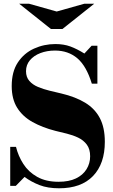

<svg xmlns="http://www.w3.org/2000/svg" viewBox="-20 -1000 609 1033"><path d="M298 13Q237 13 193 -4Q149 -21 112 -48L65 0H35V-210H66Q78 -161 105.5 -118Q133 -75 180 -48.5Q227 -22 295 -22Q351 -22 388.5 -40Q426 -58 445.5 -89.5Q465 -121 465 -159Q465 -198 447 -222Q429 -246 400.5 -259.5Q372 -273 339.5 -281Q307 -289 278 -296Q208 -314 155 -343.5Q102 -373 72.5 -420Q43 -467 43 -537Q43 -614 76 -664Q109 -714 163 -738.5Q217 -763 278 -763Q323 -763 358.5 -750Q394 -737 434 -712L473 -754H504V-550H474Q445 -645 396 -686.5Q347 -728 276 -728Q233 -728 197.5 -714.5Q162 -701 141 -676Q120 -651 120 -617Q120 -585 138 -564.5Q156 -544 185 -532Q214 -520 247 -512Q280 -504 310 -497Q386 -479 438 -447.5Q490 -416 517 -365Q544 -314 544 -237Q544 -119 480.5 -53Q417 13 298 13ZM254 -844 83 -980H136L285 -938L434 -980H487L316 -844Z"/></svg>

Font: Libre Bodoni
Style: Bold
Weight: 700
Designer: Pablo Impallari, Rodrigo Fuenzalida
Foundry: Impallari Type
Version: Version 2.005;gftools[0.9.23]